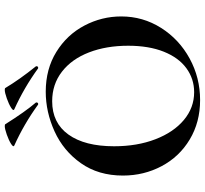

<svg xmlns="http://www.w3.org/2000/svg" viewBox="-47 -801 860 806"><g transform="rotate(-90 383.0 -398.0)"><path d="M49 -312Q49 -415 101 -488.5Q153 -562 234.5 -599Q316 -636 401 -636Q496 -636 568 -591.5Q640 -547 678.5 -474Q717 -401 717 -319Q717 -228 669 -152Q621 -76 540.5 -32Q460 12 366 12Q273 12 200.5 -31.5Q128 -75 88.5 -149.5Q49 -224 49 -312ZM594 -290Q594 -382 566 -454.5Q538 -527 485 -568Q432 -609 361 -609Q270 -609 221 -540.5Q172 -472 172 -349Q172 -252 201.5 -175.5Q231 -99 282.5 -56Q334 -13 399 -13Q455 -13 499.5 -45.5Q544 -78 569 -140.5Q594 -203 594 -290ZM327 -768Q319 -772 334 -781.5Q349 -791 373 -799.5Q397 -808 409 -808Q416 -808 417 -805Q453 -745 507 -678Q508 -677 508 -674Q508 -671 505.5 -669Q503 -667 499 -668Q418 -727 327 -768ZM175 -768Q167 -772 182 -781.5Q197 -791 221 -799.5Q245 -808 257 -808Q264 -808 265 -805Q318 -721 355 -678Q356 -677 356 -675Q356 -671 353.5 -669Q351 -667 347 -668Q266 -727 175 -768Z"/></g></svg>

Font: Cormorant Unicase
Style: Bold
Weight: 700
Designer: Christian Thalmann (Catharsis Fonts)
Foundry: Catharsis Fonts
Version: Version 4.000